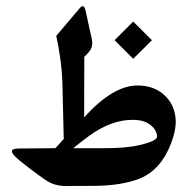

<svg xmlns="http://www.w3.org/2000/svg" viewBox="-20 -605 626 625"><path d="M413.6 -534.7 474.6 -474.1 413.6 -413.6 353 -474.1ZM287.1 0 194.8 0.5Q156.2 0.5 128.4 -19Q82.5 -50.8 42 -84Q16.6 -105 19 -114.3Q21 -121.6 42 -121.6L160.2 -122.6Q173.8 -137.7 187.5 -152.3Q185.1 -270.5 183.1 -336.9Q181.2 -404.3 163.1 -488.3L238.8 -577.6Q252.9 -594.7 258.3 -571.3L278.8 -478Q284.7 -451.7 267.6 -433.6L254.4 -419.9L253.9 -223.1Q348.1 -326.7 426.8 -326.7Q479.5 -326.7 512.2 -297.9Q551.3 -264.2 552.2 -208.5Q552.2 -178.7 536.6 -137.7Q503.4 -51.3 434.1 -23.4Q374.5 -0.5 287.1 0ZM218.3 -122.6H320.3Q393.1 -122.6 434.6 -132.8Q492.2 -146.5 491.2 -160.6Q490.2 -182.6 468.8 -199.2Q447.3 -215.3 410.6 -214.8Q341.8 -214.8 270 -162.6Q244.6 -144 218.3 -122.6Z"/></svg>

Font: Parastoo Print
Style: Print-Bold
Weight: 700
Foundry: Saber Rastikerdar (saber.rastikerdar@gmail.com)
Version: Version 1.0.0-alpha3